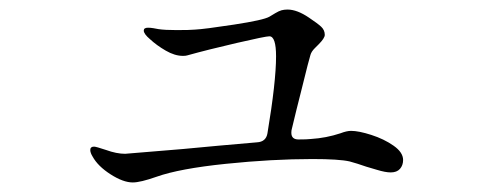

<svg xmlns="http://www.w3.org/2000/svg" viewBox="-20 -428 1040 402"><path d="M824 -93Q824 -82 817.5 -74.5Q811 -67 798 -67Q787 -67 769 -72.5Q751 -78 747 -79Q727 -86 712 -90Q690 -95 634 -95Q550 -95 453 -85Q356 -75 308 -58Q274 -46 258 -46Q238 -46 211.5 -63Q185 -80 174 -100Q169 -108 169 -114Q169 -121 177 -121Q181 -121 202 -114Q224 -106 242 -106L363 -116Q436 -123 518 -130Q537 -131 540 -149Q558 -257 558 -310Q558 -352 544 -352Q536 -352 475.5 -338Q415 -324 372 -312Q369 -311 363 -311Q346 -311 327 -322Q308 -333 294 -346Q281 -357 281 -364Q281 -370 290 -370Q295 -370 301 -369Q307 -368 312 -367Q325 -365 350 -365Q378 -365 388 -366Q408 -367 470 -376.5Q532 -386 544 -393Q549 -396 556.5 -400.5Q564 -405 569.5 -406.5Q575 -408 582 -408Q602 -408 627 -391Q645 -379 652.5 -372Q660 -365 660 -355Q660 -348 647 -335Q646 -334 639 -327Q632 -320 630 -313L624 -291Q619 -270 610 -235Q601 -200 591 -158Q590 -155 590 -150Q590 -136 605 -136Q623 -136 631 -137Q663 -139 693 -149Q706 -154 715 -154Q731 -154 757.5 -145.5Q784 -137 804 -123Q824 -109 824 -93Z"/></svg>

Font: Shippori Mincho B1
Style: Regular
Weight: 400
Designer: FONTDASU
Foundry: FONTDASU / Google Inc. / but / Adobe
Version: Version 3.110; ttfautohint (v1.8.3)